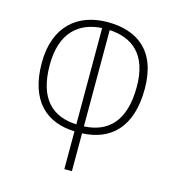

<svg xmlns="http://www.w3.org/2000/svg" viewBox="-108 -816 829 907"><g transform="rotate(15 307.0 -362.0)"><path d="M289 0H326V-185C464 -191 558 -275 558 -464C558 -653 450 -724 308 -724C162 -724 56 -637 56 -458C56 -271 152 -189 289 -185ZM289 -219C171 -224 95 -292 95 -458C95 -618 179 -684 289 -690ZM326 -219V-690C436 -684 519 -624 519 -464C519 -295 443 -225 326 -219Z"/></g></svg>

Font: Noto Sans Georgian Condensed ExtraLight
Style: Regular
Weight: 200
Width: 3
Designer: Monotype Design Team, Akaki Razmadze
Foundry: Google LLC
Version: Version 2.005